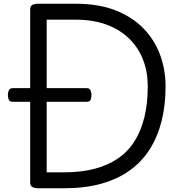

<svg xmlns="http://www.w3.org/2000/svg" viewBox="-20 -1004 994 1024"><path d="M185 0Q141 0 141 -28V-957Q141 -971 152 -977.5Q163 -984 185 -984H384Q506 -984 595.5 -949Q685 -914 744.5 -853Q804 -792 833.5 -712.5Q863 -633 863 -543Q863 -443 842 -359Q821 -275 779 -208.5Q737 -142 672.5 -95.5Q608 -49 521 -24.5Q434 0 323 0ZM229 -85H323Q414 -85 485.5 -104Q557 -123 610.5 -160Q664 -197 698.5 -252.5Q733 -308 750.5 -380.5Q768 -453 768 -543Q768 -621 743 -685.5Q718 -750 669 -798Q620 -846 548.5 -872.5Q477 -899 384 -899H229ZM50 -461Q32 -461 27 -472Q22 -483 22 -496Q22 -510 27 -522Q32 -534 50 -534H441Q458 -534 463 -522Q468 -510 468 -496Q468 -483 463 -472Q458 -461 441 -461Z"/></svg>

Font: Playwrite PL
Style: Regular
Weight: 400
Designer: Veronika Burian, José Scaglione
Foundry: TypeTogether
Version: Version 1.002